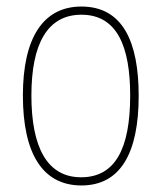

<svg xmlns="http://www.w3.org/2000/svg" viewBox="-20 -557 495 587"><path d="M404 -264C404 -428 356 -537 229 -537C111 -537 50 -440 50 -265C50 -88 110 10 229 10C347 10 404 -87 404 -264ZM76 -265C76 -423 125 -512 229 -512C339 -512 378 -413 378 -265C378 -102 332 -15 228 -15C124 -15 76 -107 76 -265Z"/></svg>

Font: Noto Sans Gurmukhi Condensed Thin
Style: Regular
Weight: 100
Width: 3
Designer: Jelle Bosma - Monotype Design Team
Foundry: Monotype Imaging Inc.
Version: Version 2.004